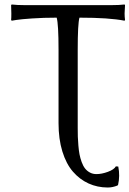

<svg xmlns="http://www.w3.org/2000/svg" viewBox="-20 -668 580 860"><path d="M242.2 -444.8Q242.2 -559.6 233.9 -588.9Q174.3 -588.9 124 -585.4Q73.7 -582 52.7 -578.6L32.2 -575.2L29.8 -579.1Q30.8 -585.9 30.8 -606.9Q30.8 -630.9 29.8 -645L32.2 -647.9Q56.6 -645 91.8 -645H478Q513.7 -645 538.1 -647.9L540 -645Q538.1 -616.7 538.1 -607.9Q538.1 -592.8 540 -579.1L538.1 -575.2Q469.2 -588.9 335.9 -588.9Q328.1 -561.5 328.1 -444.8V-95.2Q328.1 -72.8 328.6 -55.7Q329.1 -38.6 331.1 -15.9Q333 6.8 336.2 23.4Q339.4 40 345.7 57.6Q352.1 75.2 360.8 86.4Q369.6 97.7 382.6 104.7Q395.5 111.8 412.1 111.8Q435.5 111.8 463.4 101.6Q491.2 91.3 499 77.1L509.8 78.1Q518.1 120.6 508.8 160.2L505.9 163.1Q483.9 171.9 462.9 171.9Q416.5 171.9 376.7 153.8Q336.9 135.7 306.6 100.8Q276.4 65.9 259.3 10.3Q242.2 -45.4 242.2 -116.2Z"/></svg>

Font: Linear Smooth
Style: Regular
Weight: 400
Designer: Philipp H. Poll, Flanker
Foundry: Philipp H. Poll, reworked by Flanker
Version: Version 1.061 | FøM Fix